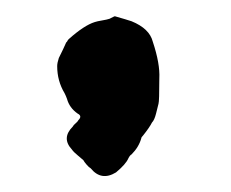

<svg xmlns="http://www.w3.org/2000/svg" viewBox="-20 -139 283 235"><path d="M175 -43Q175 -15 174 -12L171 0Q169 8 166 11Q163 17 155 27Q153 29 153 30Q150 41 141 50Q139 51 137 55Q134 62 122 72Q104 83 91 67Q89 66 86 62.5Q83 59 82 57Q81 56 75.5 51.5Q70 47 68 44Q55 30 69 16Q70 14 72.5 12Q75 10 76 8Q81 3 75 0Q65 -7 62 -18Q61 -21 59 -25Q50 -40 50 -58Q50 -62 52 -68Q58 -80 61 -87L62 -88Q63 -90 64 -91Q83 -108 96 -112Q99 -113 105 -114Q111 -115 114 -116L120 -119H121Q135 -115 141 -113Q163 -104 167 -88Q176 -61 175 -43Z"/></svg>

Font: Gutenberg Clean
Style: Regular
Weight: 400
Designer: Nicola Manzari, Bruno Pierini
Foundry: Unio | Creative Solutions
Version: Version 1.001;PS 001.001;hotconv 1.0.88;makeotf.lib2.5.64775